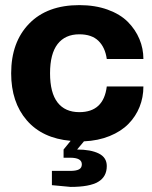

<svg xmlns="http://www.w3.org/2000/svg" viewBox="-20 -546 598 755"><path d="M399.9 106.9Q399.9 148.9 366.2 168.9Q332.5 189 257.8 189L184.1 182.1V126H255.9Q279.3 126 290.5 120.1Q301.8 114.3 301.8 100.1Q301.8 74.2 255.9 74.2H230V42L257.8 7.8Q146.5 -2 85.2 -73Q23.9 -144 23.9 -257.8Q23.9 -380.4 94.7 -453.1Q165.5 -525.9 292 -525.9Q354 -525.9 403.3 -508.1Q452.6 -490.2 482.7 -460Q512.7 -429.7 528.3 -392.3Q543.9 -355 543.9 -314H399.9Q393.6 -359.4 367.2 -385.3Q340.8 -411.1 292 -411.1Q236.3 -411.1 206.5 -372.8Q176.8 -334.5 176.8 -257.8Q176.8 -181.2 206.3 -143.1Q235.8 -105 292 -105Q387.7 -105 399.9 -206.1H543.9Q543.9 -163.1 528.8 -125.5Q513.7 -87.9 484.9 -58.6Q456.1 -29.3 411.1 -11Q366.2 7.3 310.1 9.8L283.2 42Q336.9 42 368.4 57.6Q399.9 73.2 399.9 106.9Z"/></svg>

Font: Creato Display ExtraBold
Style: Regular
Weight: 800
Version: Version 1.000